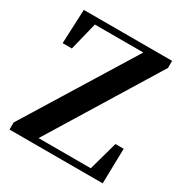

<svg xmlns="http://www.w3.org/2000/svg" viewBox="-171 -875 968 1010"><g transform="rotate(30 313.5 -370.5)"><path d="M25.8 0V-42.9L447 -726L437.6 -687.2V-702.9H270.8H108.8L144.8 -729.2L96.6 -533.4H40.5L49.5 -740.5H585.7V-697.6L165.5 -12.8L173.7 -62.1V-37.4H354.3H526.9L490.4 -11.1L546.5 -212.7H596.5L591.6 0Z"/></g></svg>

Font: Noto Serif TC
Style: Regular
Weight: 200
Designer: Ryoko NISHIZUKA 西塚涼子 (kana & ideographs); Frank Grießhammer (Latin, Greek & Cyrillic); Wenlong ZHANG 张文龙 (bopomofo); San
Foundry: Adobe
Version: Version 2.001;hotconv 1.1.0;makeotfexe 2.6.0